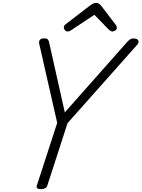

<svg xmlns="http://www.w3.org/2000/svg" viewBox="-20 -1302 985 1336"><path d="M264 14Q229 14 236 -10L378 -447L253 -997Q249 -1015 258 -1025Q267 -1035 287 -1035Q306 -1035 312.5 -1028Q319 -1021 322 -1006L431 -520L864 -1009Q878 -1024 888 -1030Q898 -1036 917 -1034Q936 -1032 942.5 -1020Q949 -1008 935 -991L450 -445L309 -10Q301 14 264 14ZM449 -1083Q439 -1083 431.5 -1092.5Q424 -1102 424 -1111Q424 -1119 427 -1123Q430 -1127 434 -1131L607 -1264Q619 -1273 629 -1277.5Q639 -1282 651 -1282Q661 -1282 668.5 -1276.5Q676 -1271 684 -1262L787 -1127Q791 -1121 792 -1116.5Q793 -1112 793 -1107Q793 -1097 782 -1090Q771 -1083 763 -1083Q755 -1083 749.5 -1086.5Q744 -1090 737 -1096L637 -1199L475 -1092Q468 -1087 462 -1085Q456 -1083 449 -1083Z"/></svg>

Font: Playwrite CO Light
Style: Regular
Weight: 300
Version: Version 1.002